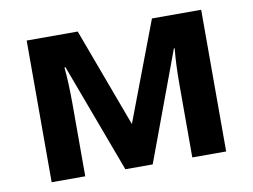

<svg xmlns="http://www.w3.org/2000/svg" viewBox="-64 -635 956 726"><g transform="rotate(-10 414.0 -272.0)"><path d="M749 -544H560L416 -164L275 -544H79V0H208V-276Q208 -358 202 -419H206L362 0H467L622 -418H625Q619 -358 619 -280V0H749Z"/></g></svg>

Font: Noto Sans UI
Style: Bold
Weight: 700
Designer: Monotype Design Team
Foundry: Monotype Imaging Inc.
Version: Version 1.901